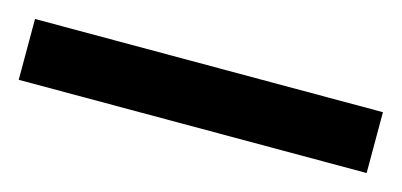

<svg xmlns="http://www.w3.org/2000/svg" viewBox="-27 -28 523 250"><g transform="rotate(15 234.5 97.0)"><path d="M469 138H0V56H469Z"/></g></svg>

Font: Wix Madefor Text Medium
Style: Regular
Weight: 500
Designer: Dalton Maag Ltd
Foundry: Dalton Maag Ltd
Version: Version 3.100